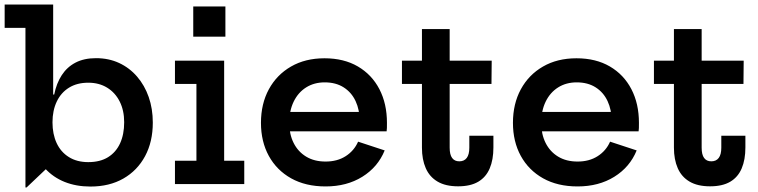

<svg xmlns="http://www.w3.org/2000/svg" viewBox="-24 -810 3336 845"><path d="M88 15V-687.5H-3.5V-790H210V-358L207 -293V-213.5L210 -96L93 15ZM374 11Q311.5 11 260.8 -9.2Q210 -29.5 174 -69Q138 -108.5 119.5 -166L207 -271.5Q207 -220 225.2 -180.5Q243.5 -141 279 -118.8Q314.5 -96.5 364.5 -96.5Q416.5 -96.5 451.5 -118.2Q486.5 -140 504.5 -179.2Q522.5 -218.5 522.5 -272Q522.5 -324 502.8 -363.2Q483 -402.5 447.5 -424.2Q412 -446 364.5 -446Q315 -446 279.8 -424.2Q244.5 -402.5 225.8 -363Q207 -323.5 207 -271.5L191.5 -394H214.5Q224.5 -443.5 247.8 -479.2Q271 -515 308.5 -534.5Q346 -554 398.5 -554Q454.5 -554 500.2 -532.8Q546 -511.5 579.2 -473Q612.5 -434.5 630.5 -383Q648.5 -331.5 648.5 -270.5Q648.5 -186 614.5 -122.8Q580.5 -59.5 519 -24.2Q457.5 11 374 11Z M962.5 -102.5H1051V0H746V-102.5H840.5V-440.5H746V-543H962.5ZM826.5 -781.5H968V-648.5H826.5Z M1409 10.5Q1321 10.5 1257.2 -25.2Q1193.5 -61 1159 -124Q1124.5 -187 1124.5 -269.5Q1124.5 -353 1159.2 -417Q1194 -481 1256.8 -517.2Q1319.5 -553.5 1404 -553.5Q1489.5 -553.5 1551 -517.5Q1612.5 -481.5 1645.8 -417.5Q1679 -353.5 1679 -269.5Q1679 -255.5 1678.8 -246.8Q1678.5 -238 1677.5 -232H1557Q1558 -241.5 1558.5 -252Q1559 -262.5 1559 -276.5Q1559 -326.5 1541 -365Q1523 -403.5 1488.5 -425.5Q1454 -447.5 1405 -447.5Q1358.5 -447.5 1323.2 -425.2Q1288 -403 1268.5 -362.8Q1249 -322.5 1249 -269.5Q1249 -219.5 1268.2 -181Q1287.5 -142.5 1323.2 -120.8Q1359 -99 1409 -99Q1460.5 -99 1497.5 -122.8Q1534.5 -146.5 1552 -186.5L1669 -148Q1639 -74.5 1570.5 -32Q1502 10.5 1409 10.5ZM1202 -232V-317.5H1621.5L1645 -232Z M1955 -160Q1955 -129.5 1965.8 -114.8Q1976.5 -100 1997.5 -100Q2019 -100 2030.2 -115Q2041.5 -130 2041.5 -160V-212.5H2147.5V-161Q2147.5 -107 2131.2 -68.8Q2115 -30.5 2080.8 -10.2Q2046.5 10 1992 10Q1937 10 1901.8 -10.8Q1866.5 -31.5 1849.8 -69.8Q1833 -108 1833 -160V-440.5H1745V-543H1833V-682H1955V-543H2140L2139 -440.5H1955Z M2518 10.5Q2430 10.5 2366.2 -25.2Q2302.5 -61 2268 -124Q2233.5 -187 2233.5 -269.5Q2233.5 -353 2268.2 -417Q2303 -481 2365.8 -517.2Q2428.5 -553.5 2513 -553.5Q2598.5 -553.5 2660 -517.5Q2721.5 -481.5 2754.8 -417.5Q2788 -353.5 2788 -269.5Q2788 -255.5 2787.8 -246.8Q2787.5 -238 2786.5 -232H2666Q2667 -241.5 2667.5 -252Q2668 -262.5 2668 -276.5Q2668 -326.5 2650 -365Q2632 -403.5 2597.5 -425.5Q2563 -447.5 2514 -447.5Q2467.5 -447.5 2432.2 -425.2Q2397 -403 2377.5 -362.8Q2358 -322.5 2358 -269.5Q2358 -219.5 2377.2 -181Q2396.5 -142.5 2432.2 -120.8Q2468 -99 2518 -99Q2569.5 -99 2606.5 -122.8Q2643.5 -146.5 2661 -186.5L2778 -148Q2748 -74.5 2679.5 -32Q2611 10.5 2518 10.5ZM2311 -232V-317.5H2730.5L2754 -232Z M3064 -160Q3064 -129.5 3074.8 -114.8Q3085.5 -100 3106.5 -100Q3128 -100 3139.2 -115Q3150.5 -130 3150.5 -160V-212.5H3256.5V-161Q3256.5 -107 3240.2 -68.8Q3224 -30.5 3189.8 -10.2Q3155.5 10 3101 10Q3046 10 3010.8 -10.8Q2975.5 -31.5 2958.8 -69.8Q2942 -108 2942 -160V-440.5H2854V-543H2942V-682H3064V-543H3249L3248 -440.5H3064Z"/></svg>

Font: Hepta Slab SemiBold
Style: Regular
Weight: 600
Designer: Michael LaGattuta
Foundry: Michael LaGattuta
Version: Version 1.102